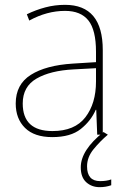

<svg xmlns="http://www.w3.org/2000/svg" viewBox="-20 -557 523 794"><path d="M377 -275V-220Q377 -129 333 -72Q289 -15 197 -15Q74 -15 74 -129Q74 -199 131 -232Q188 -265 284 -270ZM249 -537Q207 -537 167.5 -526.5Q128 -516 91 -498L101 -472Q174 -512 249 -512Q314 -512 345.5 -472.5Q377 -433 377 -343V-300L281 -294Q170 -287 107.5 -247.5Q45 -208 45 -129Q45 -66 83.5 -28Q122 10 196 10Q272 10 314 -23.5Q356 -57 376 -103H378L382 0H405V-350Q405 -537 249 -537ZM340 131Q340 93 367 60Q394 27 426 0L408 -11Q314 64 314 135Q314 176 336.5 196.5Q359 217 392 217Q418 217 440 209V185Q421 192 394 192Q340 192 340 131Z"/></svg>

Font: Noto Sans Display Thin
Style: Regular
Weight: 250
Designer: Monotype Design Team
Foundry: Monotype Imaging Inc.
Version: Version 1.900